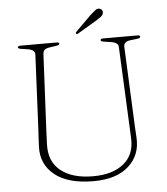

<svg xmlns="http://www.w3.org/2000/svg" viewBox="-58 -904 846 971"><g transform="rotate(-5 365.0 -418.5)"><path d="M581 -284 564 -649.5Q563.5 -672.5 527 -678L491 -683.5Q480.5 -685 477.8 -687.5Q475 -690 475 -692.5Q475 -700 489 -700H662Q676 -700 676 -692.5Q676 -689.5 673 -686.8Q670 -684 660 -683L626.5 -679Q606.5 -677 598.8 -668.8Q591 -660.5 591.5 -649L608 -281Q609 -257 610.2 -234Q611.5 -211 613 -186Q618.5 -97 556.5 -41Q494.5 15 378 15Q248.5 15 181 -39.5Q113.5 -94 117.5 -184Q118 -200.5 119.5 -226Q121 -251.5 122.5 -277.2Q124 -303 124.5 -321L140 -647.5Q141.5 -673 104 -678.5L71 -683.5Q55 -686 55 -692Q55 -700 69.5 -700H251.5Q265.5 -700 265.5 -692Q265.5 -689.5 262.5 -687.2Q259.5 -685 249.5 -683.5L216.5 -678.5Q198.5 -676 190.2 -669.5Q182 -663 181 -648.5L165 -326Q163 -285.5 161.5 -253.5Q160 -221.5 159 -192Q155.5 -103.5 214.2 -56.8Q273 -10 378 -10Q478 -10 533.8 -56.2Q589.5 -102.5 585.5 -184Q584 -217.5 583 -241Q582 -264.5 581 -284ZM436 -824Q452 -838.5 462.5 -846.5Q473 -854.5 484.5 -851Q493.5 -848 497 -840.8Q500.5 -833.5 498 -826Q495 -816.5 485.8 -809.5Q476.5 -802.5 464 -794.5L364.5 -735.5Q359 -731.5 354.5 -736Q350.5 -739 357.5 -746Z"/></g></svg>

Font: Fraunces 9pt Thin
Style: Regular
Weight: 100
Version: Version 1.000;[b76b70a41]